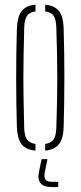

<svg xmlns="http://www.w3.org/2000/svg" viewBox="-20 -624 336 801"><path d="M50.5 -93.5Q49 -144 48.2 -195.8Q47.5 -247.5 47.5 -299.5Q47.5 -351.5 48.2 -403.2Q49 -455 50.5 -505.5Q52.5 -553.5 69.8 -577Q87 -600.5 128 -604.5V-576.5Q103 -573 92.5 -557.8Q82 -542.5 81 -508.5Q79.5 -447.5 78.5 -397.2Q77.5 -347 77.5 -299.8Q77.5 -252.5 78.5 -202Q79.5 -151.5 81 -90.5Q82 -57 93 -42Q104 -27 128 -23.5V4.5Q87 0.5 69.8 -22.8Q52.5 -46 50.5 -93.5ZM168.5 4.5V-23.5Q193 -27 203.5 -42Q214 -57 215 -90.5Q217 -151.5 218 -202Q219 -252.5 219 -299.8Q219 -347 218 -397.2Q217 -447.5 215 -508.5Q214 -543 203.8 -558Q193.5 -573 168.5 -576.5V-604.5Q196 -602 212.5 -590.5Q229 -579 236.8 -558.2Q244.5 -537.5 245.5 -505.5Q247 -455 247.8 -403.2Q248.5 -351.5 248.5 -299.8Q248.5 -248 247.8 -196.2Q247 -144.5 245.5 -93.5Q244.5 -62.5 236.8 -41.8Q229 -21 212.5 -9.8Q196 1.5 168.5 4.5ZM223 156.5H195.5Q163.5 156.5 150 141Q136.5 125.5 142 96L153.5 40H178L166.5 96Q163 115.5 169.8 125Q176.5 134.5 195.5 134.5H223Z"/></svg>

Font: Big Shoulders Stencil Display Thin ExtraLight
Style: Regular
Weight: 250
Version: Version 2.001